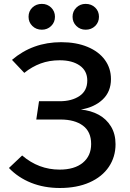

<svg xmlns="http://www.w3.org/2000/svg" viewBox="-20 -935 655 969"><path d="M540 -535.9Q540 -472.8 498.7 -433.3Q457.4 -393.8 388.2 -382.1Q437.9 -377.4 477.4 -356.2Q516.9 -334.9 540 -296.9Q563.1 -259 563.1 -207.2Q563.1 -143.1 529.2 -92.8Q495.4 -42.6 431.8 -14.4Q368.2 13.8 282.1 13.8Q203.1 13.8 137.4 -12.3Q71.8 -38.5 25.1 -87.2L91.8 -150.3Q174.9 -79 281 -79Q355.9 -79 397.9 -113.6Q440 -148.2 440 -208.2Q440 -270.3 398.5 -301Q356.9 -331.8 285.6 -331.8H163.1L176.9 -424.1H281Q342.1 -424.1 381.3 -450.5Q420.5 -476.9 420.5 -528.7Q420.5 -577.4 382.6 -604.1Q344.6 -630.8 281.5 -630.8Q228.7 -630.8 185.1 -614.6Q141.5 -598.5 102.6 -567.2L40.5 -632.8Q145.1 -722.1 288.7 -722.1Q364.6 -722.1 421.5 -698.5Q478.5 -674.9 509.2 -632.8Q540 -590.8 540 -535.9ZM124.1 -850.3Q124.1 -878.5 143.3 -896.9Q162.6 -915.4 191.3 -915.4Q219 -915.4 238.2 -896.7Q257.4 -877.9 257.4 -850.3Q257.4 -822.6 238.2 -803.8Q219 -785.1 191.3 -785.1Q162.6 -785.1 143.3 -803.8Q124.1 -822.6 124.1 -850.3ZM346.2 -850.3Q346.2 -877.9 365.4 -896.7Q384.6 -915.4 412.3 -915.4Q441 -915.4 460.3 -896.9Q479.5 -878.5 479.5 -850.3Q479.5 -822.6 460.3 -803.8Q441 -785.1 412.3 -785.1Q384.6 -785.1 365.4 -803.8Q346.2 -822.6 346.2 -850.3Z"/></svg>

Font: Fira Code Fixed Medium
Style: Regular
Weight: 500
Monospace: yes
Designer: Carrois Corporate, Edenspiekermann AG, Nikita Prokopov
Foundry: Carrois Corporate, Edenspiekermann AG, Nikita Prokopov
Version: Version 5.002